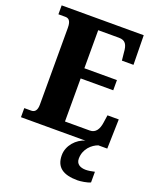

<svg xmlns="http://www.w3.org/2000/svg" viewBox="-171 -813 939 1152"><g transform="rotate(20 298.5 -237.0)"><path d="M19 0H431C377 14 327 68 327 130C327 206 373 240 467 240C485 240 529 234 548 224V156C526 161 507 164 492 164C456 164 430 149 430 115C430 52 476 13 513 0H570L575 -188H503L496 -140C490 -96 472 -66 434 -66H276V-341H484V-406H276V-649H408C450 -649 464 -626 467 -574L472 -526H546L543 -714H19V-657H62C81 -657 100 -650 100 -600V-109C100 -76 88 -58 64 -58H19Z"/></g></svg>

Font: Noto Serif Sinhala Condensed Black
Style: Regular
Weight: 900
Width: 3
Designer: Jelle Bosma - Monotype Design Team
Foundry: Monotype Imaging Inc.
Version: Version 2.007